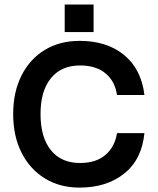

<svg xmlns="http://www.w3.org/2000/svg" viewBox="-20 -846 717 874"><path d="M274.5 -825.5H406V-700H274.5ZM40 -327Q40 -427 77.8 -502Q115.5 -577 183.5 -618.5Q251.5 -660 342.5 -660Q466 -660 544.5 -596Q623 -532 637.5 -413.5H512.5Q504 -475 461 -511.5Q418 -548 344 -548Q259 -548 211.8 -490Q164.5 -432 164.5 -327Q164.5 -220.5 211.8 -162.2Q259 -104 344 -104Q417.5 -104 460.2 -141Q503 -178 512.5 -240H637.5Q625.5 -119.5 545.2 -55.8Q465 8 342.5 8Q252 8 184 -34Q116 -76 78 -151.2Q40 -226.5 40 -327Z"/></svg>

Font: Overused Grotesk SemiBold
Style: Regular
Weight: 610
Version: Version 0.004